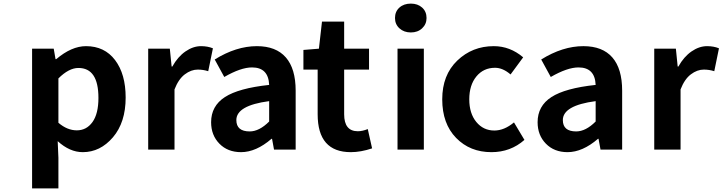

<svg xmlns="http://www.w3.org/2000/svg" viewBox="-20 -830 4008 1065"><path d="M158 215V-560H278L288 -502H292Q377 -574 457 -574Q560 -574 618.5 -496.5Q677 -419 677 -289Q677 -151 606.5 -68.5Q536 14 439 14Q367 14 300 -47L304 45V215ZM406 -107Q460 -107 493 -153Q526 -199 526 -287Q526 -453 415 -453Q362 -453 304 -395V-149Q353 -107 406 -107Z M802 0V-560H922L932 -461H936Q966 -515 1008.5 -544.5Q1051 -574 1095 -574Q1132 -574 1161 -562L1135 -435Q1107 -444 1077 -444Q1040 -444 1005 -417.5Q970 -391 948 -334V0Z M1317 14Q1243 14 1197 -33Q1151 -80 1151 -152Q1151 -242 1227.5 -291.5Q1304 -341 1473 -359Q1469 -456 1378 -456Q1316 -456 1224 -403L1171 -500Q1290 -574 1405 -574Q1511 -574 1565.5 -511.5Q1620 -449 1620 -327V0H1500L1489 -60H1486Q1400 14 1317 14ZM1365 -101Q1418 -101 1473 -156V-269Q1291 -245 1291 -164Q1291 -101 1365 -101Z M1926 14Q1742 14 1742 -196V-444H1663V-553L1749 -560L1766 -710H1889V-560H2027V-444H1889V-196Q1889 -102 1965 -102Q1990 -102 2020 -114L2044 -7Q1981 14 1926 14Z M2185 0V-560H2331V0ZM2171 -730Q2171 -766 2195.5 -788Q2220 -810 2259 -810Q2297 -810 2321.5 -788Q2346 -766 2346 -730Q2346 -696 2321.5 -673Q2297 -650 2259 -650Q2221 -650 2196 -672.5Q2171 -695 2171 -730Z M2706 14Q2587 14 2510 -65Q2433 -144 2433 -279Q2433 -414 2516.5 -494Q2600 -574 2719 -574Q2809 -574 2882 -512L2812 -417Q2769 -454 2726 -454Q2662 -454 2622.5 -406Q2583 -358 2583 -279Q2583 -201 2622 -153.5Q2661 -106 2722 -106Q2777 -106 2831 -151L2889 -54Q2812 14 2706 14Z M3128 14Q3054 14 3008 -33Q2962 -80 2962 -152Q2962 -242 3038.5 -291.5Q3115 -341 3284 -359Q3280 -456 3189 -456Q3127 -456 3035 -403L2982 -500Q3101 -574 3216 -574Q3322 -574 3376.5 -511.5Q3431 -449 3431 -327V0H3311L3300 -60H3297Q3211 14 3128 14ZM3176 -101Q3229 -101 3284 -156V-269Q3102 -245 3102 -164Q3102 -101 3176 -101Z M3609 0V-560H3729L3739 -461H3743Q3773 -515 3815.5 -544.5Q3858 -574 3902 -574Q3939 -574 3968 -562L3942 -435Q3914 -444 3884 -444Q3847 -444 3812 -417.5Q3777 -391 3755 -334V0Z"/></svg>

Font: NotoSansHansBold
Style: Bold
Weight: 700
Designer: Ryoko NISHIZUKA  (kana & ideographs); Paul D. Hunt (Latin, Greek & Cyrillic); Wenlong ZHANG  (bopomofo); Sandoll Communi
Foundry: Adobe Systems Incorporated
Version: Version 1.00;December 8, 2021;FontCreator 13.0.0.2675 64-bit